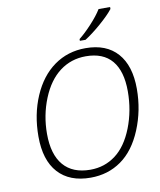

<svg xmlns="http://www.w3.org/2000/svg" viewBox="-99 -1009 914 1097"><g transform="rotate(-10 357.5 -460.5)"><path d="M685.1 -444.8Q685.1 -320.3 639.2 -209.7Q593.3 -99.1 516.1 -44.7Q439 9.8 337.9 9.8Q215.8 9.8 149.9 -63Q84 -135.7 84 -272.9Q84 -400.9 129.4 -506.1Q174.8 -611.3 253.9 -667.7Q333 -724.1 436 -724.1Q556.6 -724.1 620.8 -651.6Q685.1 -579.1 685.1 -444.8ZM429.2 -678.2Q344.2 -678.2 278.6 -628.9Q212.9 -579.6 173.8 -483.4Q134.8 -387.2 134.8 -279.8Q134.8 -160.2 188.2 -97.7Q241.7 -35.2 344.2 -35.2Q426.8 -35.2 490.7 -83.3Q554.7 -131.3 593.3 -229.7Q631.8 -328.1 631.8 -439.9Q631.8 -557.1 580.8 -617.7Q529.8 -678.2 429.2 -678.2ZM412.1 -781.2Q444.3 -806.2 485.6 -850.6Q526.9 -895 548.8 -931.2H615.7V-919.9Q590.8 -887.7 538.8 -842.5Q486.8 -797.4 444.8 -771H412.1Z"/></g></svg>

Font: TypoPRO Open Sans
Style: Italic
Weight: 300
Italic angle: -12°
Foundry: Ascender Corporation
Version: Version 1.10